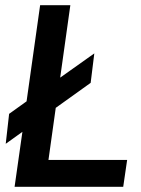

<svg xmlns="http://www.w3.org/2000/svg" viewBox="-20 -717 541 737"><path d="M66 -211 2 -165 15 -280 82 -328 134 -697H250L211 -419L342 -512L328 -399L194 -303L166 -103H468L453 0H36Z"/></svg>

Font: Hanken Grotesk SemiBold
Style: Italic
Weight: 600
Italic angle: -8°
Designer: Alfredo Marco Pradil
Foundry: Hanken Design Co.
Version: Version 3.014